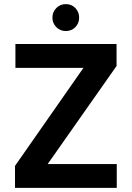

<svg xmlns="http://www.w3.org/2000/svg" viewBox="-20 -914 641 934"><path d="M53 0V-107L386 -584H55V-700H547V-593L212 -116H548V0ZM300 -763Q273 -763 254 -782Q235 -801 235 -828Q235 -856 254 -875Q273 -894 300 -894Q328 -894 346.5 -875Q365 -856 365 -828Q365 -801 346.5 -782Q328 -763 300 -763Z"/></svg>

Font: DM Sans 9pt ExtraBold
Style: Regular
Weight: 800
Version: Version 4.004;gftools[0.9.30]